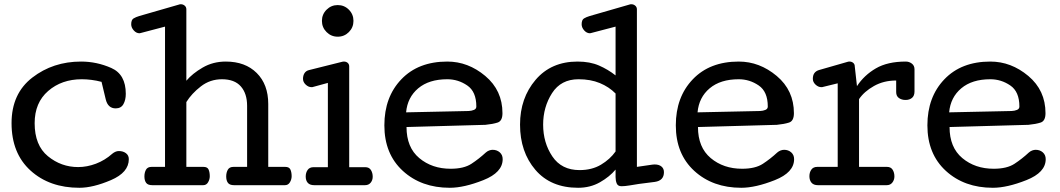

<svg xmlns="http://www.w3.org/2000/svg" viewBox="-20 -869 4975 901"><path d="M360.4 -580.1Q434.1 -580.1 502.2 -550Q570.3 -520 570.3 -428.7Q570.3 -399.9 559.1 -380.1Q547.9 -360.4 522.9 -360.4Q486.3 -360.4 476.1 -403.1Q465.8 -445.8 456.5 -484.9Q432.6 -491.2 409.4 -494.1Q386.2 -497.1 363.8 -497.1Q269.5 -497.1 206.1 -442.1Q142.6 -387.2 142.6 -291Q142.6 -187 204.8 -136Q267.1 -85 346.7 -85Q388.2 -85 430.2 -100.8Q472.2 -116.7 506.8 -147.5Q513.7 -153.3 521.5 -156.7Q529.3 -160.2 537.6 -160.2Q557.6 -160.2 571 -150.1Q584.5 -140.1 584.5 -122.1Q584.5 -59.6 500.5 -23.7Q416.5 12.2 352.5 12.2Q212.4 12.2 123.3 -68.6Q34.2 -149.4 34.2 -291Q34.2 -429.7 131.6 -504.9Q229 -580.1 360.4 -580.1Z M1021.5 -497.1Q965.8 -497.1 922.6 -463.6Q879.4 -430.2 854.5 -390.1V-85.9H934.6Q953.6 -85.9 959 -73Q964.4 -60.1 964.4 -42Q964.4 -27.3 956.5 -13.7Q948.7 0 933.6 0H694.8Q673.8 0 665.8 -11Q657.7 -22 657.7 -41Q657.7 -59.1 665 -72.5Q672.4 -85.9 691.4 -85.9H754.4V-744.1L639.6 -713.9Q637.7 -713.9 637.2 -713.4Q636.7 -712.9 634.8 -712.9Q619.6 -712.9 607.7 -726.3Q595.7 -739.7 595.7 -754.9Q595.7 -775.9 606.7 -782.5Q617.7 -789.1 633.8 -793.9L821.8 -848.1Q822.8 -848.6 824.5 -848.9Q826.2 -849.1 828.6 -849.1Q838.9 -849.1 846.7 -842.5Q854.5 -835.9 854.5 -825.2V-490.2Q882.8 -523.9 931.2 -552Q979.5 -580.1 1039.6 -580.1Q1130.9 -580.1 1184.8 -526.4Q1238.8 -472.7 1238.8 -380.9V-85.9H1318.4Q1337.4 -85.9 1343 -73Q1348.6 -60.1 1348.6 -42Q1348.6 -27.3 1340.6 -13.7Q1332.5 0 1317.4 0H1078.6Q1057.6 0 1049.6 -11Q1041.5 -22 1041.5 -41Q1041.5 -59.1 1049.1 -72.5Q1056.6 -85.9 1075.7 -85.9H1139.6V-372.1Q1139.6 -430.2 1110.1 -463.6Q1080.6 -497.1 1021.5 -497.1Z M1564.9 -696.8Q1534.2 -696.8 1512.5 -718.5Q1490.7 -740.2 1490.7 -771Q1490.7 -801.8 1512.5 -823.5Q1534.2 -845.2 1564.9 -845.2Q1595.7 -845.2 1617.2 -823.5Q1638.7 -801.8 1638.7 -771Q1638.7 -740.2 1617.2 -718.5Q1595.7 -696.8 1564.9 -696.8ZM1414.6 -40.5Q1414.6 -58.6 1423.6 -71.5Q1432.6 -84.5 1451.7 -84.5H1518.6V-480L1448.7 -460.9Q1447.8 -460.4 1446 -460.2Q1444.3 -460 1441.9 -460Q1427.2 -460 1414.6 -471.9Q1401.9 -483.9 1401.9 -499Q1401.9 -514.6 1408.9 -525.6Q1416 -536.6 1429.7 -540L1585.9 -579.1Q1587.4 -579.6 1589.4 -579.8Q1591.3 -580.1 1593.8 -580.1Q1604.5 -580.1 1611.6 -574Q1618.7 -567.9 1618.7 -557.1V-84.5H1693.8Q1712.4 -84.5 1720.7 -71Q1729 -57.6 1729 -39.6Q1729 -23.4 1719.5 -11.7Q1710 0 1692.9 0H1454.6Q1434.1 0 1424.3 -11Q1414.6 -22 1414.6 -40.5Z M1887.7 -272.9Q1887.7 -177.2 1947.5 -127.2Q2007.3 -77.1 2094.7 -77.1Q2156.7 -77.1 2192.1 -100.3Q2227.5 -123.5 2259.8 -153.3Q2267.1 -159.7 2275.4 -162.8Q2283.7 -166 2292 -166Q2311.5 -166 2325.2 -154.1Q2338.9 -142.1 2338.9 -122.1Q2338.9 -59.6 2248.3 -23.7Q2157.7 12.2 2090.8 12.2Q1957 12.2 1870.4 -67.1Q1783.7 -146.5 1783.7 -280.8Q1783.7 -413.6 1863.3 -496.8Q1942.9 -580.1 2079.1 -580.1Q2176.8 -580.1 2257.3 -512.5Q2337.9 -444.8 2337.9 -337.9Q2337.9 -301.3 2315.2 -293.9Q2292.5 -286.6 2257.8 -283.2ZM2215.3 -369.1Q2215.3 -439 2172.6 -468Q2129.9 -497.1 2079.1 -497.1Q1993.2 -497.1 1942.6 -454.6Q1892.1 -412.1 1885.7 -341.8L2179.2 -348.1Q2192.9 -348.6 2204.1 -353.3Q2215.3 -357.9 2215.3 -369.1Z M2528.8 -284.2Q2528.8 -199.2 2572 -135Q2615.2 -70.8 2699.7 -70.8Q2757.8 -70.8 2800.3 -96.2Q2842.8 -121.6 2868.7 -158.2V-430.2Q2837.9 -461.4 2794.7 -479.2Q2751.5 -497.1 2694.8 -497.1Q2612.3 -497.1 2570.6 -431.9Q2528.8 -366.7 2528.8 -284.2ZM2420.4 -284.2Q2420.4 -408.7 2493.4 -494.4Q2566.4 -580.1 2690.4 -580.1Q2748.5 -580.1 2791 -561.5Q2833.5 -543 2868.7 -515.1V-744.1L2753.4 -713.9Q2751.5 -713.9 2751 -713.4Q2750.5 -712.9 2748.5 -712.9Q2733.4 -712.9 2721.4 -726.3Q2709.5 -739.7 2709.5 -754.9Q2709.5 -775.9 2720.5 -782.5Q2731.4 -789.1 2747.6 -793.9L2935.5 -848.1Q2936.5 -848.6 2938.5 -848.9Q2940.4 -849.1 2942.9 -849.1Q2953.1 -849.1 2960.9 -842.5Q2968.8 -835.9 2968.8 -825.2V-85.9L3039.6 -96.2Q3042 -96.7 3045.4 -96.9Q3048.8 -97.2 3052.7 -97.2Q3072.3 -97.2 3084 -87.6Q3095.7 -78.1 3095.7 -61Q3095.7 -21.5 3053 -15.4Q3010.3 -9.3 2978.5 -5.9Q2959.5 -2.9 2935.8 1Q2912.1 4.9 2896.5 4.9Q2879.4 4.9 2874 -8.3Q2868.7 -21.5 2868.7 -38.1V-73.2Q2840.8 -39.6 2795.4 -13.7Q2750 12.2 2692.9 12.2Q2564.5 12.2 2492.4 -72Q2420.4 -156.2 2420.4 -284.2Z M3255.4 -272.9Q3255.4 -177.2 3315.2 -127.2Q3375 -77.1 3462.4 -77.1Q3524.4 -77.1 3559.8 -100.3Q3595.2 -123.5 3627.4 -153.3Q3634.8 -159.7 3643.1 -162.8Q3651.4 -166 3659.7 -166Q3679.2 -166 3692.9 -154.1Q3706.5 -142.1 3706.5 -122.1Q3706.5 -59.6 3616 -23.7Q3525.4 12.2 3458.5 12.2Q3324.7 12.2 3238 -67.1Q3151.4 -146.5 3151.4 -280.8Q3151.4 -413.6 3231 -496.8Q3310.5 -580.1 3446.8 -580.1Q3544.4 -580.1 3625 -512.5Q3705.6 -444.8 3705.6 -337.9Q3705.6 -301.3 3682.9 -293.9Q3660.2 -286.6 3625.5 -283.2ZM3583 -369.1Q3583 -439 3540.3 -468Q3497.6 -497.1 3446.8 -497.1Q3360.8 -497.1 3310.3 -454.6Q3259.8 -412.1 3253.4 -341.8L3546.9 -348.1Q3560.5 -348.6 3571.8 -353.3Q3583 -357.9 3583 -369.1Z M4185.5 -491.2Q4127 -491.2 4081.1 -465.3Q4035.2 -439.5 4011.2 -403.8V-85.9H4142.1Q4160.6 -85.9 4168.9 -72.5Q4177.2 -59.1 4177.2 -41Q4177.2 -24.9 4167.7 -12.5Q4158.2 0 4141.1 0H3818.4Q3797.9 0 3788.1 -11.7Q3778.3 -23.4 3778.3 -42Q3778.3 -60.1 3787.4 -73Q3796.4 -85.9 3815.4 -85.9H3911.1V-478L3841.3 -460.9Q3840.3 -460.4 3838.6 -460.2Q3836.9 -460 3834.5 -460Q3819.8 -460 3807.1 -471.9Q3794.4 -483.9 3794.4 -499Q3794.4 -515.6 3801.5 -525.6Q3808.6 -535.6 3822.3 -540L3958.5 -579.1Q3960.4 -579.1 3960.9 -579.6Q3961.4 -580.1 3963.4 -580.1H3966.3Q3976.6 -580.1 3983.9 -574Q3991.2 -567.9 3991.2 -557.1L4001.5 -464.8Q4035.2 -516.1 4090.1 -548.1Q4145 -580.1 4230.5 -580.1Q4246.6 -580.1 4259 -570.6Q4271.5 -561 4271.5 -543.9V-439.9Q4271.5 -419.4 4259.8 -409.7Q4248 -399.9 4229.5 -399.9Q4211.4 -399.9 4198.5 -408.9Q4185.5 -418 4185.5 -437Z M4436 -272.9Q4436 -177.2 4495.8 -127.2Q4555.7 -77.1 4643.1 -77.1Q4705.1 -77.1 4740.5 -100.3Q4775.9 -123.5 4808.1 -153.3Q4815.4 -159.7 4823.7 -162.8Q4832 -166 4840.3 -166Q4859.9 -166 4873.5 -154.1Q4887.2 -142.1 4887.2 -122.1Q4887.2 -59.6 4796.6 -23.7Q4706.1 12.2 4639.2 12.2Q4505.4 12.2 4418.7 -67.1Q4332 -146.5 4332 -280.8Q4332 -413.6 4411.6 -496.8Q4491.2 -580.1 4627.4 -580.1Q4725.1 -580.1 4805.7 -512.5Q4886.2 -444.8 4886.2 -337.9Q4886.2 -301.3 4863.5 -293.9Q4840.8 -286.6 4806.2 -283.2ZM4763.7 -369.1Q4763.7 -439 4720.9 -468Q4678.2 -497.1 4627.4 -497.1Q4541.5 -497.1 4491 -454.6Q4440.4 -412.1 4434.1 -341.8L4727.5 -348.1Q4741.2 -348.6 4752.4 -353.3Q4763.7 -357.9 4763.7 -369.1Z"/></svg>

Font: Cutive
Style: Regular
Weight: 400
Designer: Vernon Adams
Version: Version 1.002